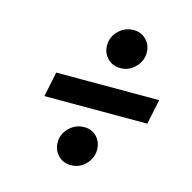

<svg xmlns="http://www.w3.org/2000/svg" viewBox="-92 -752 783 782"><g transform="rotate(15 300.0 -361.0)"><path d="M96 -306 118 -411H552L530 -306ZM272 -62Q240 -62 218.5 -84Q197 -106 197 -139Q197 -174 223.5 -200Q250 -226 287 -226Q318 -226 339 -204.5Q360 -183 360 -150Q360 -115 334.5 -88.5Q309 -62 272 -62ZM365 -496Q332 -496 310.5 -518Q289 -540 289 -572Q289 -608 315.5 -634Q342 -660 379 -660Q410 -660 431.5 -638.5Q453 -617 453 -584Q453 -549 427 -522.5Q401 -496 365 -496Z"/></g></svg>

Font: Red Hat Display ExtraBold
Style: Italic
Weight: 800
Italic angle: -12°
Designer: Pentagram, MCKL
Foundry: Pentagram, MCKL
Version: Version 1.023